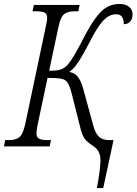

<svg xmlns="http://www.w3.org/2000/svg" viewBox="-40 -739 689 969"><path d="M449 210Q466 121 467 72Q468 23 433 0Q411 -14 394 -31Q377 -48 367 -88L320 -274Q311 -307 300.5 -322.5Q290 -338 267 -342Q244 -346 200 -346L150 -110Q148 -97 146 -85.5Q144 -74 144 -67Q144 -45 158 -38.5Q172 -32 198 -32H217L211 0H-20L-14 -32H6Q38 -32 56.5 -45.5Q75 -59 87 -111L191 -604Q194 -618 196 -629.5Q198 -641 198 -648Q198 -670 184 -676Q170 -682 144 -682H124L131 -714H362L355 -682H336Q303 -682 284.5 -668.5Q266 -655 255 -603L208 -382Q249 -382 267.5 -388.5Q286 -395 303 -414Q317 -430 336.5 -463Q356 -496 387 -557Q421 -621 449 -656.5Q477 -692 504 -705.5Q531 -719 563 -719Q594 -719 611.5 -704.5Q629 -690 629 -666Q629 -644 617 -630.5Q605 -617 585 -617Q585 -638 576.5 -652.5Q568 -667 545 -667Q528 -667 510 -658Q492 -649 470 -622Q448 -595 420 -541Q393 -489 374.5 -457Q356 -425 341.5 -406.5Q327 -388 310 -376Q338 -371 353.5 -350.5Q369 -330 380 -291L430 -108Q440 -69 458 -50.5Q476 -32 512 -32H533L481 210Z"/></svg>

Font: Noto Serif Condensed Light
Style: Italic
Weight: 300
Width: 3
Italic angle: -12°
Designer: Monotype Design Team
Foundry: Monotype Imaging Inc.
Version: Version 2.014; ttfautohint (v1.8.4.7-5d5b)